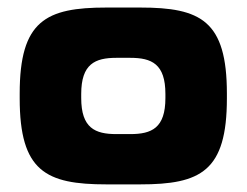

<svg xmlns="http://www.w3.org/2000/svg" viewBox="-20 -772 654 509"><path d="M32.2 -523.9V-511.2C32.2 -317.9 101.6 -283.2 262.2 -283.2H351.6C512.2 -283.2 581.5 -317.9 581.5 -511.2V-523.9C581.5 -717.3 512.2 -752 351.6 -752H262.2C101.6 -752 32.2 -717.3 32.2 -523.9ZM195.3 -512.2V-522.9C195.3 -602.5 231.9 -618.7 288.6 -618.7H325.2C382.3 -618.7 418.5 -602.5 418.5 -522.9V-512.2C418.5 -432.6 382.3 -416.5 325.2 -416.5H288.6C231.9 -416.5 195.3 -432.6 195.3 -512.2Z"/></svg>

Font: Gyrotrope Black
Style: Regular
Weight: 900
Designer: David Moles
Version: Version 1.003;Glyphs 3.3.1 (3343)